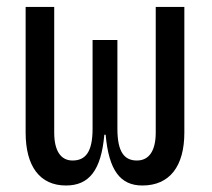

<svg xmlns="http://www.w3.org/2000/svg" viewBox="-20 -538 626 567"><path d="M400.4 9.8C481 9.8 524.4 -46.9 524.4 -146.5V-517.6H439.9V-146.5C439.9 -93.8 420.9 -64 384.3 -64C346.7 -64 326.7 -89.8 326.7 -157.7V-419.9H253.4V-157.7C253.4 -89.8 232.9 -64 194.3 -64C158.7 -64 140.1 -93.8 140.1 -146.5V-517.6H55.7V-146.5C55.7 -46.9 97.7 9.8 174.8 9.8C243.2 9.8 278.8 -35.2 288.1 -140.1H292C301.3 -35.2 335 9.8 400.4 9.8Z"/></svg>

Font: Cascadia Code SemiLight
Style: Regular
Weight: 350
Monospace: yes
Designer: Aaron Bell
Foundry: Saja Typeworks
Version: Version 2404.023